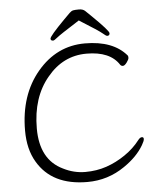

<svg xmlns="http://www.w3.org/2000/svg" viewBox="-60 -938 822 1001"><g transform="rotate(-5 351.5 -437.0)"><path d="M656 -153Q622 -95 553 -48Q465 13 357 13Q172 13 96 -117Q56 -184 56 -282Q56 -468 157 -588Q258 -708 406 -708Q554 -708 624 -625Q626 -622 626 -613.5Q626 -605 614.5 -589.5Q603 -574 594 -574Q585 -574 580 -581Q533 -654 410 -654Q287 -654 204 -553Q118 -451 118 -287.5Q118 -124 236 -68Q291 -40 350.5 -40Q410 -40 461.5 -57.5Q513 -75 560.5 -107.5Q608 -140 640 -182Q650 -195 659.5 -195Q669 -195 669 -185Q669 -175 656 -153ZM382 -828Q281 -764 265 -750.5Q249 -737 243 -737Q230 -737 230 -748Q230 -761 310 -842L341 -873Q351 -883 360.5 -885Q370 -887 391 -887Q412 -887 423.5 -875.5Q435 -864 455 -845Q539 -763 539 -750Q539 -737 526 -737Q520 -737 503 -752Q486 -767 388 -828L385 -830Z"/></g></svg>

Font: LXGW WenKai Lite Light
Style: Regular
Weight: 300
Designer: LXGW / Fontworks Inc.
Foundry: LXGW / Fontworks Inc.
Version: Version 1.511; March 25, 2025